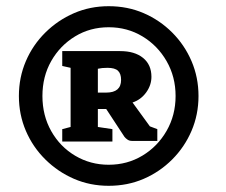

<svg xmlns="http://www.w3.org/2000/svg" viewBox="-20 -813 731 620"><path d="M331 -213Q271 -213 219 -235.5Q167 -258 126.5 -298Q86 -338 63.5 -390.5Q41 -443 41 -503Q41 -563 63.5 -615.5Q86 -668 126.5 -708Q167 -748 219 -770.5Q271 -793 331 -793Q392 -793 444 -770.5Q496 -748 536 -708Q576 -668 598.5 -615.5Q621 -563 621 -503Q621 -443 598.5 -390.5Q576 -338 536 -298Q496 -258 444 -235.5Q392 -213 331 -213ZM331 -281Q391 -281 440 -310.5Q489 -340 518 -390.5Q547 -441 547 -503Q547 -565 518 -615.5Q489 -666 440 -695.5Q391 -725 331 -725Q271 -725 222.5 -695.5Q174 -666 145.5 -616Q117 -566 117 -503Q117 -440 145.5 -389.5Q174 -339 223 -310Q272 -281 331 -281ZM181 -356V-396L208 -403V-594L181 -600V-648H368Q415 -648 442 -626Q469 -604 469 -565Q469 -538 452 -514.5Q435 -491 408 -482L464 -405L488 -396V-358H406Q398 -358 392 -362Q386 -366 382 -371L323 -461H296V-403L343 -396V-356ZM296 -514H323Q371 -514 371 -555Q371 -575 361 -584.5Q351 -594 327 -594Q309 -594 296 -591Z"/></svg>

Font: Faustina
Style: Bold Italic
Weight: 700
Italic angle: -8°
Designer: Alfonso Garcia
Foundry: http://www.omnibus-type.com
Version: Version 1.200